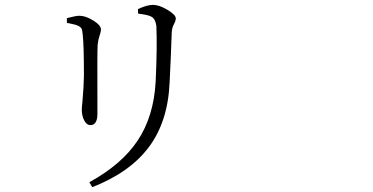

<svg xmlns="http://www.w3.org/2000/svg" viewBox="-20 -733 1540 792"><path d="M360.4 39.1 348.6 18.6Q482.4 -54.7 547.9 -153.3Q614.3 -252.9 622.1 -396.5Q628.9 -543 625 -626Q621.1 -655.3 604.5 -664.1Q591.8 -671.9 549.8 -676.8L548.8 -695.3Q585.9 -712.9 611.3 -712.9Q636.7 -712.9 670.9 -692.4Q705.1 -671.9 705.1 -657.2Q705.1 -647.5 698.2 -634.8Q689.5 -618.2 688.5 -601.6Q684.6 -488.3 679.7 -393.6Q672.9 -231.4 593.8 -126Q515.6 -21.5 360.4 39.1ZM352.5 -216.8Q337.9 -216.8 327.6 -235.8Q317.4 -254.9 317.4 -281.2Q317.4 -291 320.3 -316.4Q325.2 -372.1 326.2 -419.9Q326.2 -545.9 321.3 -588.9Q319.3 -607.4 317.4 -613.3Q313.5 -621.1 302.7 -626.5Q292 -631.8 265.6 -636.7Q259.8 -637.7 255.9 -638.7V-658.2Q293 -668 307.6 -668Q333 -668 364.7 -648.4Q396.5 -628.9 396.5 -611.3Q396.5 -602.5 391.6 -588.9Q384.8 -568.4 382.8 -548.8Q380.9 -516.6 381.8 -306.6Q381.8 -271.5 381.8 -263.7Q381.8 -216.8 352.5 -216.8Z"/></svg>

Font: Bpmf GenRyu Min R
Style: R
Weight: 400
Foundry: But Ko
Version: Version 1.320